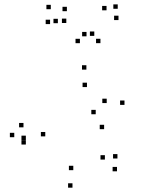

<svg xmlns="http://www.w3.org/2000/svg" viewBox="-20 -833 660 875"><path d="M513.2 -52.3V-72.3H493.2V-52.3ZM515.2 -110.7V-130.7H495.2V-110.7ZM458 -105.8V-125.8H438V-105.8ZM314 -57.5V-77.5H294V-57.5ZM186.3 -211.5V-231.5H166.3V-211.5ZM376.3 -436.2V-456.2H356.3V-436.2ZM466.3 -363.3V-383.3H446.3V-363.3ZM416.2 -312.3V-332.3H396.2V-312.3ZM87 -252.7V-272.7H67V-252.7ZM45 -207.7V-227.7H25V-207.7ZM97.8 -174.3V-194.3H77.8V-174.3ZM454.5 -244.3V-264.3H434.5V-244.3ZM547.3 -355V-375H527.3V-355ZM373.7 -515.7V-535.7H353.7V-515.7ZM97.8 -194.8V-214.8H77.8V-194.8ZM310.3 22.3V2.3H290.3V22.3ZM284.8 -782V-802H264.8V-782ZM409.7 -669.5V-689.5H389.7V-669.5ZM374.3 -667.5V-687.5H354.3V-667.5ZM465.5 -786V-806H445.5V-786ZM516.5 -793V-813H496.5V-793ZM520 -741.5V-761.5H500V-741.5ZM437.7 -636.3V-656.3H417.7V-636.3ZM344.2 -636.2V-656.2H324.2V-636.2ZM243.7 -727.3V-747.3H223.7V-727.3ZM282.2 -728.2V-748.2H262.2V-728.2ZM208.2 -723.2V-743.2H188.2V-723.2ZM211.5 -791V-811H191.5V-791Z"/></svg>

Font: Monaspace Radon Dots Var
Style: Regular
Weight: 400
Designer: Riley Cran and the Lettermatic Team
Version: Version 1.100 (Monaspace Radon Dots)